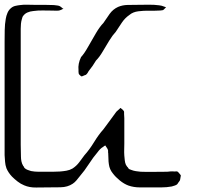

<svg xmlns="http://www.w3.org/2000/svg" viewBox="-35 -746 865 834"><path d="M317 -498Q331 -513 347.5 -542.5Q364 -572 381.5 -601.5Q399 -631 414 -646Q427 -666 441.5 -686Q456 -706 478 -716Q497 -724 519 -724.5Q541 -725 561 -725Q584 -725 609 -725.5Q634 -726 656 -723Q667 -722 679 -717Q680 -717 683 -715.5Q686 -714 686 -714Q686 -713 683 -711Q680 -709 680 -708Q679 -707 677 -705Q675 -703 673 -702Q669 -701 663 -700.5Q657 -700 652 -700Q637 -699 613.5 -699.5Q590 -700 566 -697Q542 -694 527 -681Q508 -668 494.5 -648Q481 -628 468 -608Q454 -593 439.5 -569.5Q425 -546 411 -522Q397 -498 382 -483Q375 -471 367 -459.5Q359 -448 350 -437Q348 -433 345 -428.5Q342 -424 338 -421Q335 -420 331 -418.5Q327 -417 323 -415Q322 -415 320.5 -414.5Q319 -414 317 -415Q315 -417 311.5 -420Q308 -423 307 -426Q306 -429 306 -434Q306 -439 306 -442Q303 -469 317 -498ZM711 64Q689 68 666.5 68Q644 68 621 68Q599 68 572.5 68Q546 68 523 60Q504 53 485.5 38Q467 23 455 7Q441 -10 438 -32Q436 -44 436 -56.5Q436 -69 435 -81Q434 -84 434.5 -88.5Q435 -93 433 -97Q432 -99 430.5 -102Q429 -105 427 -107Q426 -108 424.5 -111Q423 -114 422 -114Q421 -114 417.5 -111.5Q414 -109 413 -108Q406 -104 400 -98Q394 -92 389 -85Q370 -63 351 -33.5Q332 -4 312 19Q305 28 297.5 37Q290 46 281 52Q259 67 227.5 67.5Q196 68 173 68Q151 68 122 68.5Q93 69 70 59Q55 53 41.5 42.5Q28 32 17 21Q1 4 -7 -15Q-12 -29 -13 -43.5Q-14 -58 -15 -72V-566Q-15 -589 -14.5 -615.5Q-14 -642 -10 -664Q-8 -677 -2.5 -690Q3 -703 13 -711Q21 -718 32 -720.5Q43 -723 53 -724Q67 -726 82 -725.5Q97 -725 111 -725Q134 -725 155.5 -725Q177 -725 199 -724Q204 -723 211 -722.5Q218 -722 223 -720Q225 -719 227.5 -717.5Q230 -716 232 -714L238 -709Q241 -709 240 -708Q240 -707 238 -707Q236 -706 234 -705Q232 -704 230 -703Q222 -699 211.5 -699.5Q201 -700 192 -700Q172 -700 151 -700.5Q130 -701 109 -698Q96 -697 83.5 -691.5Q71 -686 63 -673L60 -663Q57 -653 56 -642.5Q55 -632 55 -621V-168Q55 -146 55 -117.5Q55 -89 56 -66Q56 -56 58 -45.5Q60 -35 66 -25Q68 -24 69 -21Q70 -18 72 -16Q77 -11 85 -8Q93 -5 100 -3Q116 0 132 0Q148 0 164 0Q180 0 195 0Q210 0 225 -1Q239 -2 253.5 -4.5Q268 -7 280 -14Q297 -25 309 -41Q321 -57 332 -72Q353 -95 373.5 -128.5Q394 -162 414 -184Q428 -202 441 -220.5Q454 -239 467 -256Q470 -261 474.5 -264.5Q479 -268 483 -272Q484 -273 486 -275Q488 -277 489 -277Q491 -277 491 -275Q497 -271 499 -268Q504 -264 504 -260Q504 -256 504 -251Q505 -242 505 -232.5Q505 -223 505 -214V-123Q505 -110 504.5 -97Q504 -84 505 -70Q506 -60 507 -49.5Q508 -39 512 -30Q513 -28 515 -25.5Q517 -23 518 -21Q520 -20 521.5 -17Q523 -14 525 -12L535 -8Q545 -4 555.5 -2.5Q566 -1 576 0Q599 1 634 0.5Q669 0 691 0Q699 -1 707 -1.5Q715 -2 723 -1Q726 -1 729.5 -1.5Q733 -2 735 -1Q738 0 741.5 4.5Q745 9 747 11Q750 14 750 15Q751 16 750 19.5Q749 23 749 25Q748 28 748 31Q748 34 747 36Q746 39 743.5 42Q741 45 739 48Q737 52 734 55Q730 58 724 60Q718 62 711 64Z"/></svg>

Font: Rubik Vinyl
Style: Regular
Weight: 400
Designer: Hubert and Fischer, NaN
Foundry: Hubert and Fischer, NaN
Version: Version 2.200